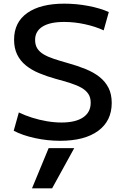

<svg xmlns="http://www.w3.org/2000/svg" viewBox="-20 -760 686 1050"><path d="M265 270H155L246 50H386ZM309 10Q239 10 170.5 -5Q102 -20 55 -45L83 -145Q116 -129 155.5 -116.5Q195 -104 236.5 -97Q278 -90 316 -90Q393 -90 434.5 -118Q476 -146 476 -198Q476 -227 463 -246.5Q450 -266 425.5 -280Q401 -294 365 -305.5Q329 -317 284 -329Q234 -343 192.5 -360.5Q151 -378 120.5 -403Q90 -428 73.5 -462.5Q57 -497 57 -543Q57 -638 129 -689Q201 -740 332 -740Q398 -740 463.5 -727.5Q529 -715 575 -694L547 -594Q502 -615 444.5 -627.5Q387 -640 331 -640Q253 -640 212.5 -614.5Q172 -589 172 -542Q172 -514 184 -495Q196 -476 219 -462.5Q242 -449 275 -438Q308 -427 351 -415Q405 -400 449 -382Q493 -364 524.5 -339Q556 -314 573.5 -279.5Q591 -245 591 -197Q591 -99 517 -44.5Q443 10 309 10Z"/></svg>

Font: M PLUS 2 Medium
Style: Regular
Weight: 500
Designer: Coji Morishita
Foundry: UNDERFOREST DESIGN
Version: Version 1.001